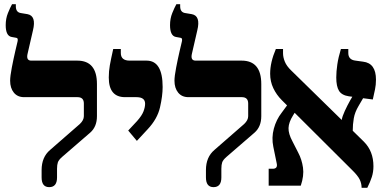

<svg xmlns="http://www.w3.org/2000/svg" viewBox="-20 -879 1820 909"><path d="M213 7Q250 7 250 -39V-80Q250 -99 254 -110.5Q258 -122 274 -136L407 -251Q439 -279 439 -329V-481Q439 -592 346 -592H128Q104 -592 110 -622L136 -735Q153 -804 110 -812L80 -817Q55 -820 55 -849V-859H37Q28 -843 17.5 -817Q7 -791 7 -760Q7 -709 35 -704L57 -700Q67 -699 63 -682Q61 -674 52.5 -637.5Q44 -601 36 -559.5Q28 -518 28 -497Q28 -462 45.5 -440.5Q63 -419 94 -419H347Q377 -419 377 -389V-329Q377 -310 358 -292L217 -169Q177 -135 177 -74V-39Q177 7 213 7Z M628 -212 679 -267Q725 -316 737.5 -370.5Q750 -425 750 -467Q750 -592 674 -592H594Q552 -592 552 -628V-647H516Q505 -598 500 -570Q495 -542 495 -512Q495 -419 572 -419H626Q667 -419 667 -388Q667 -372 659.5 -352Q652 -332 629 -306L587 -261Z M991 7Q1028 7 1028 -39V-80Q1028 -99 1032 -110.5Q1036 -122 1052 -136L1185 -251Q1217 -279 1217 -329V-481Q1217 -592 1124 -592H906Q882 -592 888 -622L914 -735Q931 -804 888 -812L858 -817Q833 -820 833 -849V-859H815Q806 -843 795.5 -817Q785 -791 785 -760Q785 -709 813 -704L835 -700Q845 -699 841 -682Q839 -674 830.5 -637.5Q822 -601 814 -559.5Q806 -518 806 -497Q806 -462 823.5 -440.5Q841 -419 872 -419H1125Q1155 -419 1155 -389V-329Q1155 -310 1136 -292L995 -169Q955 -135 955 -74V-39Q955 7 991 7Z M1748 -92Q1748 -163 1703 -208L1650 -260Q1650 -290 1655 -319Q1660 -348 1678 -378L1699 -414L1745 -408Q1751 -435 1755.5 -456Q1760 -477 1760 -502Q1760 -580 1699 -587L1663 -592Q1629 -596 1629 -628V-647H1594Q1582 -608 1577 -574Q1572 -540 1572 -512Q1572 -470 1585 -449Q1598 -428 1632 -423L1648 -421L1638 -404Q1625 -381 1612.5 -354Q1600 -327 1598 -311L1359 -545Q1337 -566 1328.5 -587Q1320 -608 1320 -627V-647H1286Q1259 -584 1259 -530Q1259 -493 1274 -461.5Q1289 -430 1314 -405L1339 -380L1314 -346Q1288 -313 1276.5 -270Q1265 -227 1274 -184L1290 -106Q1296 -80 1271 -80H1252V0H1404Q1420 -47 1414.5 -85.5Q1409 -124 1392 -156L1365 -209Q1345 -246 1346 -273Q1347 -300 1367 -332L1375 -345L1644 -77Q1674 -48 1683 -29Q1692 -10 1692 10H1719Q1733 -18 1740.5 -41.5Q1748 -65 1748 -92Z"/></svg>

Font: Noto Serif Hebrew SemiCondensed Extra
Style: Regular
Weight: 800
Width: 4
Designer: Monotype Design Team
Foundry: Monotype Imaging Inc.
Version: Version 1.901